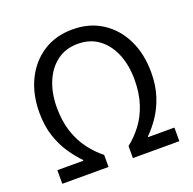

<svg xmlns="http://www.w3.org/2000/svg" viewBox="-130 -879 1019 1012"><g transform="rotate(-20 379.0 -373.0)"><path d="M51 0V-76.3H196.8V-80.3Q165.9 -112 135.6 -156.1Q105.3 -200.2 85.4 -259.2Q65.6 -318.3 65.6 -392.3Q65.6 -495.7 104.3 -575.2Q143 -654.8 213.4 -700.6Q283.8 -746.4 379.1 -746.4Q473.8 -746.4 544.4 -700.6Q615 -654.8 653.7 -575.2Q692.4 -495.7 692.4 -392.3Q692.4 -318.3 672.9 -259.2Q653.3 -200.2 623.2 -156.1Q593.1 -112 560.6 -80.3V-76.3H707.6V0H447V-67.4Q489.3 -100.3 523.2 -145.3Q557.2 -190.3 576.9 -249.9Q596.7 -309.6 596.7 -386.5Q596.7 -466.6 571 -529.5Q545.2 -592.5 496.6 -628.9Q448 -665.4 379.1 -665.4Q310.6 -665.4 262 -628.9Q213.4 -592.5 187.3 -529.5Q161.3 -466.6 161.3 -386.5Q161.3 -309.6 181.3 -249.9Q201.2 -190.3 235.1 -145.3Q269.1 -100.3 310.4 -67.4V0Z"/></g></svg>

Font: Noto Sans KR Thin
Style: Regular
Weight: 100
Designer: Ryoko NISHIZUKA 西塚涼子 (kana, bopomofo & ideographs); Paul D. Hunt (Latin, Greek & Cyrillic); Sandoll Communications 산돌커뮤니
Foundry: Adobe
Version: Version 2.004-H2;hotconv 1.0.118;makeotfexe 2.5.65603